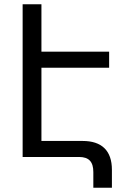

<svg xmlns="http://www.w3.org/2000/svg" viewBox="-20 -735 604 899"><path d="M350 0C397 0 417 23 417 71V144H504V60C504 -30 456 -75 367 -75H174V-418H491V-493H174V-715H86V0Z"/></svg>

Font: Noto Sans Armenian SemiCondensed
Style: Regular
Weight: 400
Width: 4
Designer: Monotype Design Team
Foundry: Monotype Imaging Inc.
Version: Version 2.008